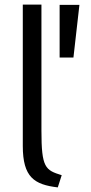

<svg xmlns="http://www.w3.org/2000/svg" viewBox="-20 -800 395 834"><path d="M239 -779H325L299 -550H239ZM248 -39 231 14C129 2 79 -30 79 -166V-780H160V-232C160 -71 177 -61 248 -39Z"/></svg>

Font: Repo Regular
Style: Regular
Weight: 400
Designer: Stefan Peev
Foundry: Context Ltd
Version: Version 1.502